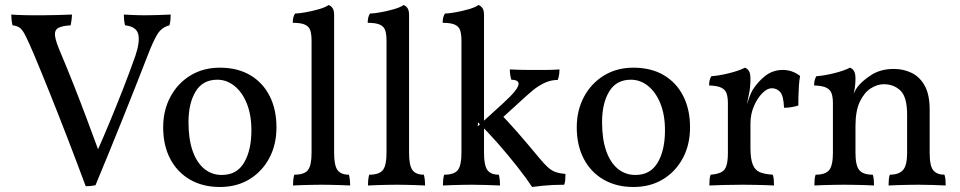

<svg xmlns="http://www.w3.org/2000/svg" viewBox="-20 -737 3829 766"><path d="M322 6Q286 -91 249.5 -185.5Q213 -280 178.5 -366Q144 -452 115 -521Q94 -570 82 -594Q70 -618 59 -626Q48 -634 30 -636Q27 -648 26 -659.5Q25 -671 25 -679Q35 -678 49 -677.5Q63 -677 79.5 -676.5Q96 -676 113 -676Q130 -676 146 -676Q178 -676 208 -677Q238 -678 267 -679Q267 -670 265.5 -658Q264 -646 262 -636Q228 -634 212.5 -625.5Q197 -617 199.5 -594.5Q202 -572 222 -526Q249 -462 275 -396Q301 -330 326.5 -262Q352 -194 378 -123H363Q392 -188 418.5 -252Q445 -316 470.5 -381Q496 -446 520 -514Q539 -570 531.5 -600.5Q524 -631 479 -636Q476 -647 475 -659Q474 -671 474 -679Q488 -678 502 -677.5Q516 -677 530 -676.5Q544 -676 559 -676Q582 -676 610.5 -677Q639 -678 661 -679Q661 -668 660 -657.5Q659 -647 656 -636Q624 -628 606.5 -598Q589 -568 570 -518Q520 -389 467.5 -258.5Q415 -128 361 2Q351 4 342.5 5Q334 6 322 6Z M857 9Q789 9 738 -20.5Q687 -50 659 -103.5Q631 -157 631 -229Q631 -297 660 -351Q689 -405 740 -436Q791 -467 857 -467Q928 -467 978.5 -437Q1029 -407 1056 -353.5Q1083 -300 1083 -229Q1083 -160 1054.5 -106.5Q1026 -53 975.5 -22Q925 9 857 9ZM865 -39Q925 -39 954 -88.5Q983 -138 983 -217Q983 -279 964.5 -324.5Q946 -370 915 -394.5Q884 -419 847 -419Q789 -419 760.5 -372Q732 -325 732 -250Q732 -182 748.5 -135Q765 -88 795 -63.5Q825 -39 865 -39Z M1149 3Q1149 -7 1150 -18.5Q1151 -30 1154 -40Q1194 -40 1208.5 -58.5Q1223 -77 1223 -127V-575Q1223 -598 1218.5 -614Q1214 -630 1198 -638Q1182 -646 1148 -646Q1148 -657 1150 -666Q1152 -675 1157 -683Q1172 -683 1199.5 -688Q1227 -693 1253 -700.5Q1279 -708 1291 -717Q1300 -714 1306.5 -705Q1313 -696 1313 -677V-127Q1313 -77 1326.5 -58.5Q1340 -40 1372 -40Q1375 -30 1376 -17Q1377 -4 1377 3Q1359 2 1340.5 1.5Q1322 1 1302.5 0.5Q1283 0 1264 0Q1245 0 1224.5 0.5Q1204 1 1184.5 1.5Q1165 2 1149 3Z M1448 3Q1448 -7 1449 -18.5Q1450 -30 1453 -40Q1493 -40 1507.5 -58.5Q1522 -77 1522 -127V-575Q1522 -598 1517.5 -614Q1513 -630 1497 -638Q1481 -646 1447 -646Q1447 -657 1449 -666Q1451 -675 1456 -683Q1471 -683 1498.5 -688Q1526 -693 1552 -700.5Q1578 -708 1590 -717Q1599 -714 1605.5 -705Q1612 -696 1612 -677V-127Q1612 -77 1625.5 -58.5Q1639 -40 1671 -40Q1674 -30 1675 -17Q1676 -4 1676 3Q1658 2 1639.5 1.5Q1621 1 1601.5 0.5Q1582 0 1563 0Q1544 0 1523.5 0.5Q1503 1 1483.5 1.5Q1464 2 1448 3Z M1747 3Q1747 -7 1748 -18.5Q1749 -30 1752 -40Q1792 -40 1806.5 -58.5Q1821 -77 1821 -127V-575Q1821 -598 1816.5 -614Q1812 -630 1796 -638Q1780 -646 1746 -646Q1746 -657 1748 -666Q1750 -675 1755 -683Q1770 -683 1797.5 -688Q1825 -693 1851 -700.5Q1877 -708 1889 -717Q1898 -714 1904.5 -705Q1911 -696 1911 -677V-127Q1911 -77 1924.5 -58.5Q1938 -40 1970 -40Q1973 -30 1974 -17Q1975 -4 1975 3Q1949 2 1920 1Q1891 0 1862 0Q1843 0 1822.5 0.5Q1802 1 1782.5 1.5Q1763 2 1747 3ZM2103 9Q2080 -26 2043 -73Q2006 -120 1964.5 -167Q1923 -214 1887 -249L1886 -233L1985 -323Q2019 -354 2034 -373Q2049 -392 2049 -403Q2049 -411 2041 -415Q2033 -419 2020 -419Q2017 -429 2015.5 -439Q2014 -449 2014 -460Q2035 -459 2054 -458.5Q2073 -458 2089 -458Q2105 -458 2118 -458Q2135 -458 2160 -458Q2185 -458 2212 -460Q2212 -450 2210.5 -438.5Q2209 -427 2205 -418Q2185 -418 2167 -412Q2149 -406 2128.5 -393Q2108 -380 2083 -357L1973 -257L1971 -289Q2006 -253 2042.5 -211.5Q2079 -170 2132 -106Q2152 -82 2166.5 -69Q2181 -56 2197 -50.5Q2213 -45 2236 -43Q2236 -29 2235 -18.5Q2234 -8 2231 0Q2207 0 2186 1Q2165 2 2145 4Q2125 6 2103 9Z M2507 9Q2439 9 2388 -20.5Q2337 -50 2309 -103.5Q2281 -157 2281 -229Q2281 -297 2310 -351Q2339 -405 2390 -436Q2441 -467 2507 -467Q2578 -467 2628.5 -437Q2679 -407 2706 -353.5Q2733 -300 2733 -229Q2733 -160 2704.5 -106.5Q2676 -53 2625.5 -22Q2575 9 2507 9ZM2515 -39Q2575 -39 2604 -88.5Q2633 -138 2633 -217Q2633 -279 2614.5 -324.5Q2596 -370 2565 -394.5Q2534 -419 2497 -419Q2439 -419 2410.5 -372Q2382 -325 2382 -250Q2382 -182 2398.5 -135Q2415 -88 2445 -63.5Q2475 -39 2515 -39Z M2974 -147Q2974 -104 2983 -81Q2992 -58 3011.5 -50Q3031 -42 3063 -40Q3066 -32 3067 -21Q3068 -10 3068 3Q3053 2 3032.5 1.5Q3012 1 2988.5 0.5Q2965 0 2942 0Q2907 0 2868 1Q2829 2 2810 3Q2810 -10 2811 -21Q2812 -32 2815 -40Q2841 -42 2856.5 -49.5Q2872 -57 2878 -75.5Q2884 -94 2884 -127V-227H2974ZM2974 -293V-214H2884V-325L2974 -423Q2974 -388 2968 -361Q2962 -334 2957 -307ZM2952 -301Q2963 -329 2969 -347Q2975 -365 2982 -377Q3004 -412 3034 -435Q3064 -458 3103 -458Q3141 -458 3172 -434Q3169 -418 3167.5 -397Q3166 -376 3165.5 -355Q3165 -334 3165 -316Q3156 -313 3140.5 -310Q3125 -307 3108 -307Q3106 -355 3092.5 -370Q3079 -385 3059 -385Q3041 -385 3021.5 -365.5Q3002 -346 2988 -314Q2974 -282 2974 -243ZM2884 -214V-325Q2884 -348 2879 -363.5Q2874 -379 2858 -387Q2842 -395 2809 -396Q2809 -407 2811 -416Q2813 -425 2818 -433Q2849 -435 2889 -445Q2929 -455 2952 -467Q2961 -464 2967.5 -454.5Q2974 -445 2974 -423Z M3303 -214V-325Q3303 -348 3298 -363.5Q3293 -379 3277 -387Q3261 -395 3228 -396Q3228 -407 3230 -416Q3232 -425 3237 -433Q3268 -435 3308 -445Q3348 -455 3371 -467Q3380 -464 3386.5 -454.5Q3393 -445 3393 -423ZM3689 -127Q3689 -75 3703.5 -57.5Q3718 -40 3748 -40Q3751 -31 3752 -20.5Q3753 -10 3753 3Q3731 2 3703 1Q3675 0 3644 0Q3624 0 3602 0.5Q3580 1 3560 1.5Q3540 2 3525 3Q3525 -10 3526 -21Q3527 -32 3530 -40Q3566 -40 3582.5 -58.5Q3599 -77 3599 -127V-279Q3599 -350 3572.5 -375.5Q3546 -401 3506 -401Q3480 -401 3454 -384.5Q3428 -368 3410.5 -331.5Q3393 -295 3393 -234V-127Q3393 -77 3408 -58.5Q3423 -40 3462 -40Q3465 -31 3466 -20.5Q3467 -10 3467 3Q3453 2 3433 1.5Q3413 1 3390.5 0.5Q3368 0 3348 0Q3328 0 3306 0.5Q3284 1 3264 1.5Q3244 2 3229 3Q3229 -10 3230 -21Q3231 -32 3234 -40Q3273 -40 3288 -58.5Q3303 -77 3303 -127V-325L3393 -423Q3393 -411 3391.5 -396Q3390 -381 3386 -364Q3389 -369 3392 -375.5Q3395 -382 3401 -390Q3418 -413 3455.5 -437.5Q3493 -462 3546 -462Q3584 -462 3616.5 -446.5Q3649 -431 3669 -395.5Q3689 -360 3689 -299Z"/></svg>

Font: Vollkorn
Style: Regular
Weight: 400
Designer: Friedrich Althausen
Foundry: Friedrich Althausen
Version: Version 4.104